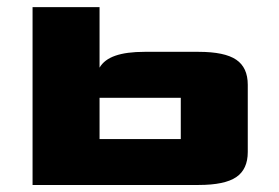

<svg xmlns="http://www.w3.org/2000/svg" viewBox="-20 -526 792 546"><path d="M72.6 0V-505.8H263.1V-333.6Q276.5 -356.7 308.1 -367.6Q339.6 -378.6 391.1 -378.6H544.9Q618.9 -378.6 651.8 -356.2Q684.6 -333.9 684.6 -284.9V-93.7Q684.6 -44.7 651.8 -22.3Q618.9 0 544.9 0ZM263.1 -130.6H494.1Q494.1 -130.6 494.1 -130.6Q494.1 -130.6 494.1 -130.6V-247.9Q494.1 -247.9 494.1 -247.9Q494.1 -247.9 494.1 -247.9H263.1Z"/></svg>

Font: Science Gothic
Style: Regular
Weight: 400
Designer: Thomas Phinney, Vassil Kateliev, Brandon Buerkle
Foundry: Font Detective LLC
Version: Version 1.018